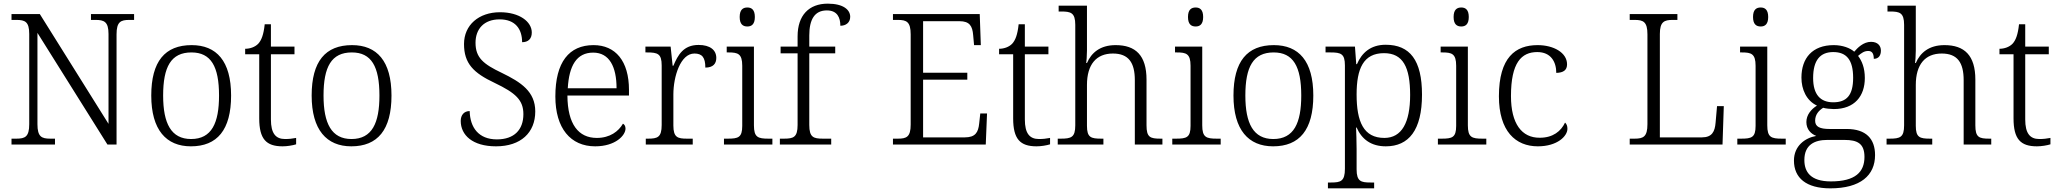

<svg xmlns="http://www.w3.org/2000/svg" viewBox="-20 -791 11269 1051"><path d="M43 0H281V-32H255C208 -32 185 -42 185 -111V-611L568 0H618V-603C618 -672 641 -682 688 -682H714V-714H478V-682H503C550 -682 574 -672 574 -605V-113L198 -714H43V-682H70C117 -682 140 -672 140 -605V-111C140 -42 117 -32 70 -32H43Z M1025 10C1169 10 1245 -80 1245 -268C1245 -457 1165 -544 1029 -544C883 -544 808 -455 808 -268C808 -80 890 10 1025 10ZM1026 -30C917 -30 873 -115 873 -268C873 -425 916 -504 1028 -504C1135 -504 1179 -427 1179 -268C1179 -118 1139 -30 1026 -30Z M1527 10C1552 10 1582 5 1601 -1V-36C1580 -32 1563 -30 1540 -30C1489 -30 1463 -61 1463 -137V-494H1592V-536H1463V-658H1429C1423 -601 1411 -570 1393 -551C1375 -533 1348 -524 1322 -524V-494H1399V-143C1399 -30 1437 10 1527 10Z M1903 10C2047 10 2123 -80 2123 -268C2123 -457 2043 -544 1907 -544C1761 -544 1686 -455 1686 -268C1686 -80 1768 10 1903 10ZM1904 -30C1795 -30 1751 -115 1751 -268C1751 -425 1794 -504 1906 -504C2013 -504 2057 -427 2057 -268C2057 -118 2017 -30 1904 -30Z M2695 10C2831 10 2910 -65 2910 -181C2910 -290 2832 -341 2727 -392C2626 -440 2583 -475 2583 -557C2583 -632 2629 -685 2715 -685C2800 -685 2838 -633 2838 -560C2871 -560 2891 -578 2891 -613C2891 -672 2824 -724 2717 -724C2601 -724 2520 -654 2520 -550C2520 -444 2571 -392 2688 -337C2803 -282 2845 -243 2845 -166C2845 -81 2795 -28 2700 -28C2600 -28 2553 -93 2551 -183C2520 -183 2502 -161 2502 -129C2502 -52 2566 10 2695 10Z M3238 10C3349 10 3404 -50 3404 -87C3404 -101 3398 -110 3390 -114C3366 -72 3319 -36 3247 -36C3147 -36 3087 -110 3086 -268H3423V-299C3423 -457 3349 -544 3229 -544C3095 -544 3020 -451 3020 -263C3020 -89 3103 10 3238 10ZM3355 -308H3088C3095 -431 3136 -503 3227 -503C3316 -503 3355 -425 3355 -308Z M3515 0H3772V-32H3741C3690 -32 3666 -38 3666 -104V-274C3666 -372 3705 -498 3781 -498C3823 -498 3841 -477 3841 -421C3884 -421 3901 -443 3901 -474C3901 -517 3867 -545 3804 -545C3721 -545 3691 -490 3666 -431H3662L3651 -536H3513V-504H3522C3580 -504 3602 -497 3602 -433V-107C3602 -39 3579 -32 3527 -32H3515Z M4071 -646C4094 -646 4112 -658 4112 -698C4112 -738 4094 -750 4071 -750C4047 -750 4029 -738 4029 -698C4029 -658 4047 -646 4071 -646ZM3943 0H4208V-32H4187C4129 -32 4107 -39 4107 -105V-536H3958V-504H3968C4019 -504 4043 -497 4043 -431V-102C4043 -38 4021 -32 3963 -32H3943Z M4249 0H4530V-32H4485C4433 -32 4410 -39 4410 -107V-499H4552V-536H4410V-597C4410 -684 4439 -734 4506 -734C4564 -734 4580 -694 4580 -650C4610 -650 4634 -667 4634 -699C4634 -737 4597 -771 4511 -771C4408 -771 4346 -707 4346 -592V-536H4253V-499H4346V-107C4346 -39 4323 -32 4271 -32H4249Z M4868 0H5376L5383 -170H5346L5340 -115C5335 -66 5319 -39 5261 -39H5033V-355H5275V-393H5033V-675H5232C5288 -675 5303 -648 5307 -599L5312 -544H5349L5343 -714H4868V-682H4895C4942 -682 4965 -672 4965 -603V-109C4965 -41 4942 -32 4895 -32H4868Z M5654 10C5679 10 5709 5 5728 -1V-36C5707 -32 5690 -30 5667 -30C5616 -30 5590 -61 5590 -137V-494H5719V-536H5590V-658H5556C5550 -601 5538 -570 5520 -551C5502 -533 5475 -524 5449 -524V-494H5526V-143C5526 -30 5564 10 5654 10Z M5770 0H6020V-32H6009C5952 -32 5930 -38 5930 -102V-326C5930 -438 5981 -498 6072 -498C6158 -498 6192 -448 6192 -352V0H6343V-32H6333C6276 -32 6256 -39 6256 -105V-355C6256 -488 6196 -544 6087 -544C6002 -544 5954 -502 5930 -446H5926C5927 -451 5930 -486 5930 -514V-760H5775V-728H5790C5842 -728 5866 -721 5866 -655V-105C5866 -39 5844 -32 5786 -32H5770Z M6525 -646C6548 -646 6566 -658 6566 -698C6566 -738 6548 -750 6525 -750C6501 -750 6483 -738 6483 -698C6483 -658 6501 -646 6525 -646ZM6397 0H6662V-32H6641C6583 -32 6561 -39 6561 -105V-536H6412V-504H6422C6473 -504 6497 -497 6497 -431V-102C6497 -38 6475 -32 6417 -32H6397Z M6949 10C7093 10 7169 -80 7169 -268C7169 -457 7089 -544 6953 -544C6807 -544 6732 -455 6732 -268C6732 -80 6814 10 6949 10ZM6950 -30C6841 -30 6797 -115 6797 -268C6797 -425 6840 -504 6952 -504C7059 -504 7103 -427 7103 -268C7103 -118 7063 -30 6950 -30Z M7249 240H7502V208H7482C7430 208 7406 202 7406 136V25C7406 -22 7404 -64 7403 -93H7406C7434 -29 7485 10 7566 10C7691 10 7764 -78 7764 -273C7764 -461 7698 -546 7565 -546C7482 -546 7434 -501 7408 -440H7404L7397 -536H7236V-504H7263C7320 -504 7342 -497 7342 -433V133C7342 201 7319 208 7267 208H7249ZM7558 -36C7444 -36 7406 -125 7406 -274C7406 -415 7443 -500 7556 -500C7660 -500 7699 -423 7699 -271C7699 -120 7653 -36 7558 -36Z M7979 -646C8002 -646 8020 -658 8020 -698C8020 -738 8002 -750 7979 -750C7955 -750 7937 -738 7937 -698C7937 -658 7955 -646 7979 -646ZM7851 0H8116V-32H8095C8037 -32 8015 -39 8015 -105V-536H7866V-504H7876C7927 -504 7951 -497 7951 -431V-102C7951 -38 7929 -32 7871 -32H7851Z M8398 10C8505 10 8560 -46 8560 -86C8560 -101 8556 -112 8547 -120C8525 -73 8481 -37 8409 -37C8310 -36 8251 -114 8251 -265C8251 -448 8308 -506 8395 -506C8470 -506 8499 -452 8499 -392C8538 -393 8558 -407 8558 -439C8558 -503 8484 -544 8397 -544C8276 -544 8185 -477 8185 -264C8185 -73 8276 10 8398 10Z M8901 0H9409L9416 -210H9379L9371 -119C9367 -71 9352 -39 9296 -39H9066V-605C9066 -672 9090 -682 9136 -682H9162V-714H8901V-682H8928C8975 -682 8998 -672 8998 -603V-111C8998 -42 8975 -32 8928 -32H8901Z M9618 -646C9641 -646 9659 -658 9659 -698C9659 -738 9641 -750 9618 -750C9594 -750 9576 -738 9576 -698C9576 -658 9594 -646 9618 -646ZM9490 0H9755V-32H9734C9676 -32 9654 -39 9654 -105V-536H9505V-504H9515C9566 -504 9590 -497 9590 -431V-102C9590 -38 9568 -32 9510 -32H9490Z M9999 240C10164 240 10244 169 10244 58C10244 -30 10196 -85 10088 -85H9995C9942 -85 9916 -97 9916 -130C9916 -164 9936 -186 9960 -201C9972 -197 10002 -194 10018 -194C10132 -194 10188 -265 10188 -364C10188 -419 10172 -458 10151 -485C10170 -501 10184 -512 10207 -512C10230 -512 10237 -494 10237 -469C10264 -469 10276 -488 10276 -514C10276 -540 10259 -562 10222 -562C10180 -562 10148 -529 10130 -508C10108 -528 10066 -544 10018 -544C9901 -544 9841 -473 9841 -366C9841 -302 9868 -240 9926 -213C9894 -193 9868 -162 9868 -123C9868 -82 9894 -58 9922 -47C9860 -36 9800 8 9800 88C9800 183 9867 240 9999 240ZM10015 -231C9945 -231 9905 -273 9905 -364C9905 -462 9944 -506 10015 -506C10088 -506 10124 -463 10124 -365C10124 -269 10088 -231 10015 -231ZM10002 202C9890 202 9857 149 9857 85C9857 0 9915 -25 9982 -25H10077C10148 -25 10186 -5 10186 68C10186 150 10137 202 10002 202Z M10307 0H10557V-32H10546C10489 -32 10467 -38 10467 -102V-326C10467 -438 10518 -498 10609 -498C10695 -498 10729 -448 10729 -352V0H10880V-32H10870C10813 -32 10793 -39 10793 -105V-355C10793 -488 10733 -544 10624 -544C10539 -544 10491 -502 10467 -446H10463C10464 -451 10467 -486 10467 -514V-760H10312V-728H10327C10379 -728 10403 -721 10403 -655V-105C10403 -39 10381 -32 10323 -32H10307Z M11130 10C11155 10 11185 5 11204 -1V-36C11183 -32 11166 -30 11143 -30C11092 -30 11066 -61 11066 -137V-494H11195V-536H11066V-658H11032C11026 -601 11014 -570 10996 -551C10978 -533 10951 -524 10925 -524V-494H11002V-143C11002 -30 11040 10 11130 10Z"/></svg>

Font: Noto Serif Ethiopic Light
Style: Regular
Weight: 300
Designer: Monotype Design Team
Foundry: Monotype Imaging Inc.
Version: Version 2.102